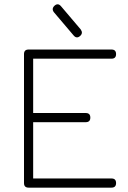

<svg xmlns="http://www.w3.org/2000/svg" viewBox="-20 -860 587 880"><path d="M347 -695Q331 -681 317 -698L227 -804Q215 -820 230 -834Q246 -848 260 -831L350 -725Q362 -708 347 -695ZM111 0Q90 0 90 -21V-612Q90 -633 111 -633H491Q512 -633 512 -612Q512 -591 491 -591H132V-342H373Q394 -342 394 -321Q394 -300 373 -300H132V-42H491Q512 -42 512 -21Q512 0 491 0Z"/></svg>

Font: Jura Light
Style: Regular
Weight: 300
Designer: Daniel Johnson, Alexei Vanyashin
Foundry: Daniel Johnson
Version: Version 5.103